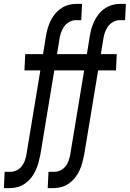

<svg xmlns="http://www.w3.org/2000/svg" viewBox="-48 -755 669 990"><path d="M-28 215 -24 131H5Q21 131 36.5 124Q52 117 63 103.5Q74 90 79.5 74.5Q85 59 88 43L160 -392H78L82 -476H174L188 -563Q191 -583 196.5 -603.5Q202 -624 211 -643.5Q220 -663 233.5 -680.5Q247 -698 266 -711Q285 -724 305 -729.5Q325 -735 345 -735H375L371 -651H342Q325 -651 308.5 -641.5Q292 -632 281.5 -616.5Q271 -601 265.5 -583.5Q260 -566 258 -549L246 -476H328L324 -392H232L160 43Q156 63 150.5 83.5Q145 104 136 123.5Q127 143 113.5 160.5Q100 178 81.5 191Q63 204 42.5 209.5Q22 215 2 215ZM198 215 202 131H231Q247 131 262.5 124Q278 117 289 103.5Q300 90 305.5 74.5Q311 59 314 43L386 -392H304L308 -476H400L414 -563Q417 -583 422.5 -603.5Q428 -624 437 -643.5Q446 -663 459.5 -680.5Q473 -698 492 -711Q511 -724 531 -729.5Q551 -735 571 -735H601L597 -651H568Q551 -651 534.5 -641.5Q518 -632 507.5 -616.5Q497 -601 491.5 -583.5Q486 -566 484 -549L472 -476H554L550 -392H458L386 43Q382 63 376.5 83.5Q371 104 362 123.5Q353 143 339.5 160.5Q326 178 307.5 191Q289 204 268.5 209.5Q248 215 228 215Z"/></svg>

Font: Iosevka Medium Extended
Style: Italic
Weight: 500
Width: 7
Italic angle: -9°
Monospace: yes
Designer: Belleve Invis
Foundry: Belleve Invis
Version: Version 32.5.0; ttfautohint (v1.8.4)